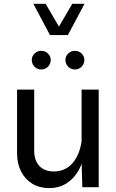

<svg xmlns="http://www.w3.org/2000/svg" viewBox="-20 -978 607 1003"><path d="M154.3 -958.3 241 -794.9H334.7L421.6 -958.3H357.7L287.8 -839.1L218.3 -958.3ZM146 -664.3Q146 -644.3 160.4 -629.6Q174.8 -615 195.6 -615Q216.6 -615 230.7 -629.6Q244.9 -644.3 244.9 -664.3Q244.9 -684.3 230.7 -698.4Q216.6 -712.4 195.6 -712.4Q174.8 -712.4 160.4 -698.4Q146 -684.3 146 -664.3ZM321.8 -664.3Q321.8 -644.3 336.1 -629.6Q350.3 -615 371.1 -615Q392.1 -615 406.4 -629.6Q420.7 -644.3 420.7 -664.3Q420.7 -684.3 406.4 -698.4Q392.1 -712.4 371.1 -712.4Q350.3 -712.4 336.1 -698.4Q321.8 -684.3 321.8 -664.3ZM406.2 -510V-140.4L409.9 0H495.6V-510ZM69.1 -178.2Q69.1 -123.3 90.1 -82.2Q111.1 -41 148.9 -18.2Q186.8 4.6 237.1 4.6Q287.4 4.6 326.8 -19.8Q366.2 -44.2 391.5 -89.4Q416.7 -134.5 423.6 -196.8L406.2 -238.5Q394 -163.1 356.2 -122.7Q318.4 -82.3 261 -82.3Q212.9 -82.3 185.8 -110.8Q158.7 -139.4 158.7 -191.7V-510H69.1Z"/></svg>

Font: Estedad-FD-VF Thin
Style: Regular
Weight: 100
Designer: Amin Abedi
Version: Version 5.0